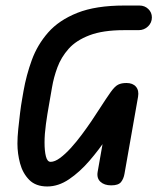

<svg xmlns="http://www.w3.org/2000/svg" viewBox="-20 -670 569 694"><path d="M151 4Q109 4 85.5 -20Q62 -44 52.5 -79.5Q43 -115 43 -151Q43 -174 46 -203.5Q49 -233 52.5 -261.5Q56 -290 60 -312Q64 -334 65 -341Q75 -398 95 -453Q115 -508 154 -552.5Q193 -597 259.5 -623.5Q326 -650 429 -650H484Q503 -650 516 -637.5Q529 -625 529 -607Q529 -588 515 -574.5Q501 -561 481 -561H428Q352 -561 303.5 -542.5Q255 -524 228 -493.5Q201 -463 187.5 -426.5Q174 -390 168 -354Q164 -329 157.5 -293.5Q151 -258 146 -221.5Q141 -185 141 -155Q141 -124 146 -104.5Q151 -85 163 -85Q178 -85 197 -99Q216 -113 236 -135Q256 -157 275 -182.5Q294 -208 310 -231.5Q326 -255 336 -271Q365 -316 380 -337Q395 -358 407 -364Q419 -370 438 -370L428 -265Q401 -223 369.5 -176Q338 -129 303 -88.5Q268 -48 229.5 -22Q191 4 151 4ZM382 0Q357 0 343 -13Q329 -26 333 -49L382 -327Q384 -339 396 -354.5Q408 -370 437 -370Q460 -370 471.5 -356.5Q483 -343 479 -320L430 -42Q427 -24 417.5 -12Q408 0 382 0Z"/></svg>

Font: Edu QLD Beginners
Style: Regular
Weight: 400
Designer: Tina and Corey Anderson
Foundry: Google for Education
Version: Version 1.001